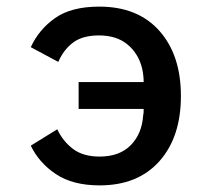

<svg xmlns="http://www.w3.org/2000/svg" viewBox="-20 -548 640 580"><path d="M217.5 -219V-300H414Q414 -321 409 -342.5Q398 -386.5 365 -413.8Q332 -441 279 -441Q230 -441 201.2 -419.8Q172.5 -398.5 156 -361L73 -405.5Q97.5 -459 146.5 -493.5Q195.5 -528 280 -528Q396.5 -528 461.5 -454.8Q526.5 -381.5 526.5 -258Q526.5 -134 461.5 -61Q396.5 12 281 12Q200 12 149 -22Q98 -56 73 -108L153 -157.5Q170.5 -120.5 201 -97.8Q231.5 -75 281 -75Q341 -75 375 -109.5Q409 -144 412.5 -200Q413.5 -203.5 413.8 -209Q414 -214.5 414 -219Z"/></svg>

Font: Lilex Medium
Style: Regular
Weight: 500
Designer: Mike Abbink, Paul van der Laan, Pieter van Rosmalen, Mikhael Khrustik
Foundry: Mikhael Khrustik
Version: Version 1.100